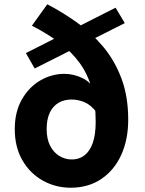

<svg xmlns="http://www.w3.org/2000/svg" viewBox="-20 -863 677 897"><path d="M310 14Q240 14 180.5 -19Q121 -52 85 -113.5Q49 -175 49 -260Q49 -340 82 -398Q115 -456 168 -487Q221 -518 281 -518Q326 -518 368.5 -496.5Q411 -475 431 -424L433 -336Q406 -372 376 -385Q346 -398 314 -398Q279 -398 253 -382.5Q227 -367 212.5 -336.5Q198 -306 198 -260Q198 -214 214 -182.5Q230 -151 257 -134.5Q284 -118 316 -118Q350 -118 375 -137.5Q400 -157 413.5 -195.5Q427 -234 427 -294Q427 -382 408.5 -449.5Q390 -517 352 -569Q314 -621 258.5 -663Q203 -705 129 -743L201 -843Q272 -806 339.5 -758Q407 -710 461 -646Q515 -582 547 -497.5Q579 -413 579 -304Q579 -211 546.5 -139.5Q514 -68 453.5 -27Q393 14 310 14ZM142 -543 101 -615 520 -827 563 -755Z"/></svg>

Font: Noto Sans SC ExtraBold
Style: Regular
Weight: 800
Designer: Ryoko NISHIZUKA 西塚涼子 (kana, bopomofo & ideographs); Paul D. Hunt (Latin, Greek & Cyrillic); Sandoll Communications 산돌커뮤니
Foundry: Adobe
Version: Version 2.004-H2;hotconv 1.0.118;makeotfexe 2.5.65603